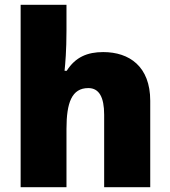

<svg xmlns="http://www.w3.org/2000/svg" viewBox="-20 -780 710 800"><path d="M257 -652V-760H66V0H257V-243C257 -352 279 -413 348 -413C393 -413 414 -375 414 -302V0H606V-360C606 -503 519 -563 410 -563C344 -563 294 -542 258 -485H249C252 -514 257 -570 257 -652Z"/></svg>

Font: Noto Sans Kannada Black
Style: Regular
Weight: 900
Designer: Jelle Bosma - Monotype Design Team
Foundry: Monotype Imaging Inc.
Version: Version 2.005